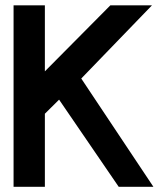

<svg xmlns="http://www.w3.org/2000/svg" viewBox="-20 -716 640 736"><path d="M403 -695.5 152 -442.5V-695.5H32V0H152V-280L206.5 -334L435 0H568L291.5 -415L562.5 -695.5Z"/></svg>

Font: Kode Mono
Style: Regular
Weight: 400
Monospace: yes
Designer: Isa Ozler
Foundry: Kadena LLC
Version: Version 1.000;gftools[0.9.28]